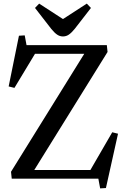

<svg xmlns="http://www.w3.org/2000/svg" viewBox="-20 -990 704 1064"><path d="M85 -792 117 -794 127 -740H572L576 -702L170 -48H481L602 -257L634 -249L567 52L535 54L525 0H45L41 -38L447 -692H174L60 -503L28 -511ZM329 -788Q311 -788 296 -798.5Q281 -809 264 -830L174 -946L197 -970L328 -885H330L461 -970L484 -946L394 -830Q377 -809 362 -798.5Q347 -788 329 -788Z"/></svg>

Font: Minipax
Style: Regular
Weight: 400
Designer: Raphaël Ronot, Igor Stepanchenko (Cyrillic)
Foundry: steppetype
Version: Version 1.002